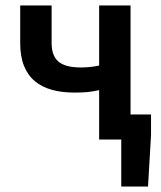

<svg xmlns="http://www.w3.org/2000/svg" viewBox="-20 -511 588 703"><path d="M424 172V0H343V-181Q320 -176 301.5 -174Q283 -172 252 -172Q207 -172 170.5 -182Q134 -192 108 -213.5Q82 -235 68 -269.5Q54 -304 54 -353V-491H169V-353Q169 -307 194 -285.5Q219 -264 276 -264Q311 -264 343 -271V-491H458V-92H533V-17L522 172Z"/></svg>

Font: TT Toshiba Sans Medium
Style: Regular
Weight: 500
Designer: Paul D. Hunt
Foundry: Toshiba Corporation
Version: Version 2.020;PS 2.000;hotconv 1.0.86;makeotf.lib2.5.63406